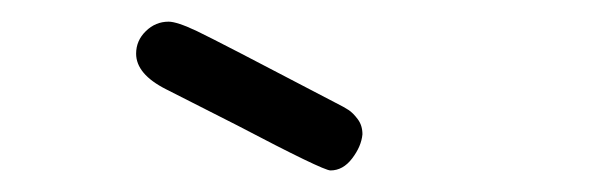

<svg xmlns="http://www.w3.org/2000/svg" viewBox="-20 -655 565 179"><path d="M106.9 -605Q106.9 -617.2 116 -626Q125 -634.8 137.2 -634.8Q145 -634.8 163.6 -626Q182.1 -617.2 293 -559.1Q300.8 -555.2 304.9 -552.5Q309.1 -549.8 313.5 -543.9Q317.9 -538.1 317.9 -529.8Q316.9 -518.6 308.3 -507.3Q299.8 -496.1 288.1 -496.1Q281.2 -496.1 201.2 -538.1Q162.1 -558.1 134.8 -571.8Q106.9 -585.9 106.9 -605Z"/></svg>

Font: CMU Typewriter Text
Style: Light
Weight: 200
Version: Version 0.7.0